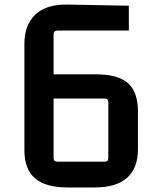

<svg xmlns="http://www.w3.org/2000/svg" viewBox="-20 -818 676 842"><path d="M274 4Q181 4 134 -35.5Q87 -75 87 -160V-626Q87 -709 135.5 -754.5Q184 -800 277 -798L545 -793V-684H232Q215 -684 215 -667V-492H403Q496 -492 540.5 -454Q585 -416 585 -328V-165Q585 -80 537 -38Q489 4 397 4ZM232 -109H440Q455 -109 455 -125V-369Q455 -386 440 -386H215V-125Q215 -109 232 -109Z"/></svg>

Font: Kdam Thmor Pro
Style: Regular
Weight: 400
Designer: Sovichet Tep, Longdey Hak
Foundry: Anagata Design
Version: Version 1.003; ttfautohint (v1.8.4.7-5d5b)